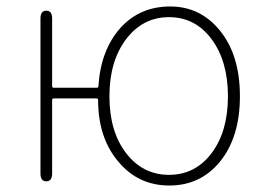

<svg xmlns="http://www.w3.org/2000/svg" viewBox="-20 -560 821 593"><path d="M347 -59Q283 -133 283 -251Q283 -256 278 -256H146Q141 -256 141 -251V-24Q141 0 123 0Q105 0 105 -24V-503Q105 -527 123 -527Q141 -527 141 -503V-294Q141 -289 146 -289H279Q284 -289 284 -294Q291 -406 353 -475Q413 -540 505.5 -540Q598 -540 658 -467Q721 -391 721 -263Q721 -135 658 -59Q598 13 503 13Q408 13 347 -59ZM502 -20Q583 -20 633.5 -87Q684 -154 684 -262.5Q684 -371 633.5 -439Q583 -507 502 -507Q421 -507 369.5 -439Q318 -371 318 -262.5Q318 -154 369.5 -87Q421 -20 502 -20Z"/></svg>

Font: Resource Han Rounded JP ExtraLight
Style: Regular
Weight: 250
Designer: Cyano Hao (round all glyphs); Ryoko NISHIZUKA 西塚涼子 (kana, bopomofo & ideographs); Paul D. Hunt (Latin, Greek & Cyrillic)
Foundry: Cyano Hao
Version: 0.990